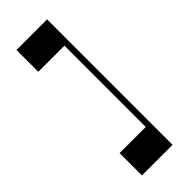

<svg xmlns="http://www.w3.org/2000/svg" viewBox="-272 -734 909 909"><g transform="rotate(-45 182.5 -280.0)"><path d="M245 18.4V-606.8H275V18.4ZM275 140H70V-9.4H275ZM275 -553.8H70V-700H275Z"/></g></svg>

Font: Space Cowgirl
Style: Regular
Weight: 400
Designer: Valery Marier
Foundry: Valery Marier
Version: Version 1.000